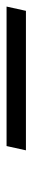

<svg xmlns="http://www.w3.org/2000/svg" viewBox="223 -1082 99 585"><g transform="rotate(-90 272.5 -789.5)"><path d="M107 -760 120 -819H545L532 -760Z"/></g></svg>

Font: Noto Serif SemiCondensed Semi
Style: Italic
Weight: 600
Width: 4
Italic angle: -12°
Designer: Monotype Design Team
Foundry: Monotype Imaging Inc.
Version: Version 1.901